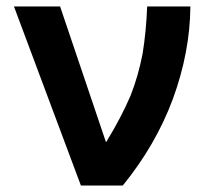

<svg xmlns="http://www.w3.org/2000/svg" viewBox="-20 -568 656 591"><path d="M165 -548 306 -131H307Q354 -208 382 -274Q406 -335 419 -403Q430 -471 433 -548H566Q565 -408 512 -263Q459 -121 358 3H229L23 -548Z"/></svg>

Font: Sinter Bold
Style: Regular
Weight: 700
Foundry: Adobe & rsms
Version: Version 1.000